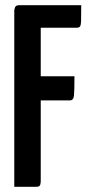

<svg xmlns="http://www.w3.org/2000/svg" viewBox="-20 -720 341 740"><path d="M35 0V-681Q35 -681 37.5 -690.5Q40 -700 54 -700H293Q293 -659 292.5 -640.5Q292 -622 288 -617.5Q284 -613 275 -613H137V-19Q137 -19 135.5 -9.5Q134 0 120 0ZM44 -333V-426H267Q267 -369 265 -351Q263 -333 249 -333Z"/></svg>

Font: Yanone Kaffeesatz ExtraLight SemiBold
Style: Regular
Weight: 600
Version: Version 2.003